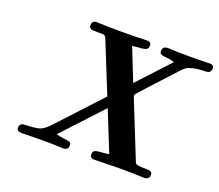

<svg xmlns="http://www.w3.org/2000/svg" viewBox="-115 -849 1154 1012"><g transform="rotate(20 462.0 -343.0)"><path d="M65.9 -20Q65.9 -47.9 95.2 -47.9H98.1Q161.1 -49.8 182.6 -59.3Q204.1 -68.8 232.9 -100.1L424.8 -307.1L452.1 -336.9L339.8 -615.2Q336.9 -622.1 335.4 -625Q334 -627.9 331.1 -631.3Q328.1 -634.8 326.2 -635.5Q324.2 -636.2 317.6 -637.2Q311 -638.2 305.9 -637.7Q300.8 -637.2 287.8 -637.7Q274.9 -638.2 264.2 -638.2Q240.2 -638.2 240.2 -660.2Q240.2 -686 267.1 -686Q271 -686 287.6 -685.1Q304.2 -684.1 333.5 -683.6Q362.8 -683.1 397.9 -683.1Q438 -683.1 471.4 -683.6Q504.9 -684.1 523.9 -685.1Q543 -686 546.9 -686Q571.8 -686 571.8 -666Q571.8 -656.2 567.9 -649.7Q564 -643.1 554.9 -640.6Q545.9 -638.2 536.9 -637.2Q527.8 -636.2 511.5 -635Q495.1 -633.8 483.9 -631.8L556.2 -450.2L720.2 -627Q700.2 -633.8 676 -636Q651.9 -638.2 644 -642.1Q636.2 -646 636.2 -659.2Q636.2 -686 665 -686Q668.9 -686 685.1 -685.1Q701.2 -684.1 729.5 -683.6Q757.8 -683.1 791 -683.1Q819.8 -683.1 844.5 -683.6Q869.1 -684.1 883.1 -684.6Q897 -685.1 899.9 -685.1Q923.8 -685.1 923.8 -666Q923.8 -638.2 895 -638.2H893.1Q851.1 -637.2 825 -630.6Q798.8 -624 788.8 -616.9Q778.8 -609.9 763.2 -592.8Q590.3 -405.8 585 -397Q583 -394 583 -390.1Q583 -386.2 585.9 -377.9L710.9 -65.9Q714.8 -57.1 718 -54.4Q721.2 -51.8 733.2 -49.8Q745.1 -47.9 772.9 -47.9H779.8Q809.6 -47.9 810.1 -26.9Q810.1 -22 808.6 -16.6Q807.1 -11.2 800 -5.6Q793 0 782.2 0Q781.2 0 740.2 -1.5Q699.2 -2.9 672.9 -2.9H633.8Q613.8 -2.9 573 -1.5Q532.2 0 502.9 0Q477.1 0 477.1 -21Q477.1 -37.1 486.1 -42.5Q495.1 -47.9 524.2 -49.8Q553.2 -51.8 565.9 -54.2L475.1 -279.8L270 -59.1Q290 -52.2 314 -50Q337.9 -47.9 346.4 -43.9Q355 -40 355 -26.9Q355 0 326.2 0Q322.3 0 306.2 -1Q290 -2 261.5 -2.4Q232.9 -2.9 200.2 -2.9Q169.4 -2.9 135.7 -2Q102.1 -1 97.2 -1Q65.9 -1 65.9 -20Z"/></g></svg>

Font: CMU Serif
Style: BoldItalic
Weight: 700
Italic angle: -14.04°
Version: Version 0.7.0